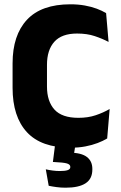

<svg xmlns="http://www.w3.org/2000/svg" viewBox="-20 -673 562 893"><path d="M308.5 14Q172 14 105.2 -58.2Q38.5 -130.5 38.5 -264.5V-378Q38.5 -509.5 105.5 -581.2Q172.5 -653 307.5 -653Q343.5 -653 374 -647.5Q404.5 -642 429.5 -632.8Q454.5 -623.5 473.5 -612L485 -478Q455.5 -493.5 420.2 -505.2Q385 -517 338.5 -517Q267 -517 232.8 -478.8Q198.5 -440.5 198.5 -371.5V-270.5Q198.5 -202 233.2 -163.5Q268 -125 344.5 -125Q389.5 -125 425 -137Q460.5 -149 490 -166L478.5 -29Q459.5 -17.5 434 -7.8Q408.5 2 377.2 8Q346 14 308.5 14ZM238 -14H333L320 70L261.5 38Q272.5 37.5 283 37.2Q293.5 37 304 37Q358.5 37.5 384 57Q409.5 76.5 409.5 112.5V115.5Q409.5 159 378 179.5Q346.5 200 285 200Q263 200 242.8 197.2Q222.5 194.5 206.5 191L193 114.5Q208 118 225 120.2Q242 122.5 258.5 122.5Q283 122.5 295 118.2Q307 114 307 104V103Q307 92 291.2 87.2Q275.5 82.5 230 80.5Q228 80.5 227 80.5Q226 80.5 226 80.5Z"/></svg>

Font: Anek Kannada
Style: Bold
Weight: 700
Version: Version 1.003